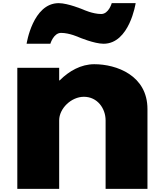

<svg xmlns="http://www.w3.org/2000/svg" viewBox="-20 -1201 1032 1220"><path d="M482 -964C482 -964 579 -923 638 -923C803 -923 842 -1181 842 -1181H690C690 -1181 671 -1112 623 -1112C569 -1112 509 -1140 509 -1140C509 -1140 412 -1181 353 -1181C188 -1181 149 -923 149 -923H300C300 -923 320 -992 368 -992C422 -992 482 -964 482 -964ZM356 -1H90V-770H356V-690H359C419 -750 495 -793 579 -793C720 -793 917 -722 917 -508V-1H651V-436C651 -512 599 -586 513 -586C433 -586 356 -512 356 -436Z"/></svg>

Font: Poland Can Into
Style: BigWritings
Weight: 700
Foundry: Cannot Into Space Fonts
Version: Version 0.92